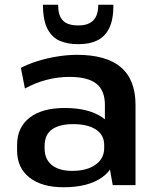

<svg xmlns="http://www.w3.org/2000/svg" viewBox="-20 -780 660 809"><path d="M422 -187V-338Q422 -399 386 -427.5Q350 -456 272 -456Q224 -456 176 -443.5Q128 -431 85 -407L68 -494Q98 -510 138 -522.5Q178 -535 221.5 -542Q265 -549 304 -549Q428 -549 489.5 -496.5Q551 -444 551 -338V0H455ZM248 9Q156 9 104 -32Q52 -73 52 -146V-169Q52 -243 104.5 -284Q157 -325 253 -325Q353 -325 411 -285.5Q469 -246 469 -173V-149Q469 -75 410.5 -33Q352 9 248 9ZM284 -60Q346 -60 382.5 -86Q419 -112 419 -156V-169Q419 -211 384.5 -234Q350 -257 288 -257Q231 -257 199.5 -235Q168 -213 168 -165V-154Q168 -109 198.5 -84.5Q229 -60 284 -60ZM305 -594Q266 -594 233 -607.5Q200 -621 180.5 -657.5Q161 -694 161 -760H225Q225 -724 236 -705.5Q247 -687 265.5 -680Q284 -673 305 -673H313Q352 -673 373 -694Q394 -715 394 -760H458Q458 -697 440 -661Q422 -625 389.5 -609.5Q357 -594 314 -594Z"/></svg>

Font: Pathway Extreme 28pt SemiBold
Style: Regular
Weight: 600
Designer: Eduardo Rodriguez Tunni
Foundry: Eduardo Rodriguez Tunni
Version: Version 1.001;gftools[0.9.26]